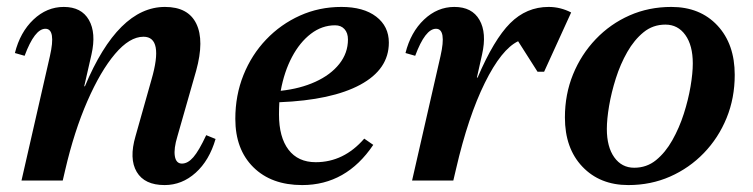

<svg xmlns="http://www.w3.org/2000/svg" viewBox="-20 -521 2173 554"><path d="M42 0 124 -359Q142 -438 111 -438Q80 -438 51 -360L23 -368Q38 -428 76.5 -464.5Q115 -501 164 -501Q215 -501 236.5 -463.5Q258 -426 244 -364L223 -272H225Q321 -501 456 -501Q523 -501 546.5 -452.5Q570 -404 546 -317L492 -128Q481 -92 484.5 -70.5Q488 -49 505 -49Q522 -49 538 -67.5Q554 -86 575 -131L602 -120Q584 -58 544.5 -22.5Q505 13 455 13Q397 13 374.5 -25Q352 -63 371 -128L417 -291Q453 -415 394 -415Q354 -415 312 -365.5Q270 -316 232 -229Q194 -142 168 -30L161 0Z M852 13Q763 13 711 -38.5Q659 -90 659 -178Q659 -246 682.5 -304.5Q706 -363 748 -407Q790 -451 845.5 -476Q901 -501 965 -501Q1029 -501 1065.5 -473Q1102 -445 1102 -398Q1102 -321 1019.5 -276.5Q937 -232 786 -226Q785 -209 785 -191Q785 -125 812.5 -89Q840 -53 891 -53Q972 -53 1031 -121L1057 -103Q979 13 852 13ZM947 -448Q909 -448 877 -423.5Q845 -399 822.5 -356.5Q800 -314 790 -259Q846 -265 890 -285Q934 -305 959 -336.5Q984 -368 984 -407Q984 -426 974 -437Q964 -448 947 -448Z M1169 0 1251 -359Q1269 -438 1238 -438Q1207 -438 1178 -360L1150 -368Q1165 -428 1203.5 -464.5Q1242 -501 1291 -501Q1342 -501 1363.5 -463.5Q1385 -426 1371 -364L1356 -297H1358Q1405 -407 1452 -454Q1499 -501 1563 -501Q1597 -501 1628 -485L1550 -314H1531L1475 -402Q1427 -379 1379 -282Q1331 -185 1296 -34L1288 0Z M1793 13Q1711 13 1660.5 -40Q1610 -93 1610 -182Q1610 -249 1633.5 -306.5Q1657 -364 1699 -408Q1741 -452 1796.5 -476.5Q1852 -501 1917 -501Q2000 -501 2050 -447.5Q2100 -394 2100 -305Q2100 -238 2076.5 -180.5Q2053 -123 2011 -79.5Q1969 -36 1913.5 -11.5Q1858 13 1793 13ZM1810 -37Q1846 -37 1873 -59Q1900 -81 1920 -116.5Q1940 -152 1953 -192.5Q1966 -233 1972.5 -271.5Q1979 -310 1979 -338Q1979 -390 1957.5 -420Q1936 -450 1900 -450Q1864 -450 1837 -428Q1810 -406 1790 -371Q1770 -336 1757 -295Q1744 -254 1737.5 -215.5Q1731 -177 1731 -149Q1731 -97 1752.5 -67Q1774 -37 1810 -37Z"/></svg>

Font: Platypi Medium
Style: Italic
Weight: 500
Italic angle: -13°
Designer: David Sargent
Foundry: Bolt Cutter Type
Version: Version 1.200; ttfautohint (v1.8.4.7-5d5b)